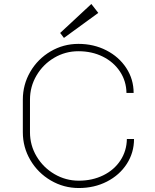

<svg xmlns="http://www.w3.org/2000/svg" viewBox="-20 -932 780 967"><path d="M377 -22Q445 -22 500 -49Q555 -76 586.5 -124Q618 -172 619 -232H655Q655 -163 618.5 -106.5Q582 -50 518.5 -17.5Q455 15 377 15Q301 15 236 -23Q171 -61 133 -125.5Q95 -190 95 -266V-430Q95 -506 132.5 -570.5Q170 -635 234.5 -673Q299 -711 375 -711Q452 -711 515.5 -678.5Q579 -646 616 -589.5Q653 -533 653 -464H617Q616 -524 584 -572Q552 -620 497.5 -647Q443 -674 375 -674Q309 -674 253 -641Q197 -608 164 -552Q131 -496 131 -430V-266Q131 -200 164.5 -144Q198 -88 254.5 -55Q311 -22 377 -22ZM440 -912 475 -867 302 -741 283 -766Z"/></svg>

Font: Major Mono Display
Style: Regular
Weight: 400
Designer: Emre Parlak
Foundry: Emre Parlak
Version: Version 2.000; ttfautohint (v1.8) -l 8 -r 50 -G 200 -x 14 -D